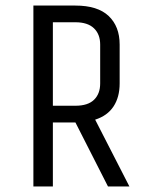

<svg xmlns="http://www.w3.org/2000/svg" viewBox="-20 -670 525 690"><path d="M100 0V-650H251Q331 -650 370.5 -612.5Q410 -575 410 -510V-370Q410 -321 388 -287.5Q366 -254 322 -240L445 0H368L251 -230H170V0ZM340 -510Q340 -547 317.5 -568.5Q295 -590 251 -590H170V-290H251Q296 -290 318 -311.5Q340 -333 340 -370Z"/></svg>

Font: Unica One
Style: Regular
Weight: 400
Designer: Eduardo Rodriguez Tunni
Foundry: Eduardo Rodriguez Tunni
Version: Version 2.000; ttfautohint (v1.8.4.7-5d5b);gftools[0.9.23]